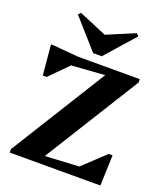

<svg xmlns="http://www.w3.org/2000/svg" viewBox="-168 -1058 999 1168"><g transform="rotate(20 332.0 -473.5)"><path d="M35 0V-22L420 -641L205 -626L89 -509H64L46 -704H66L227 -690H626V-668L243 -53L462 -65L604 -198H629L622 0ZM152 -947 333 -871 514 -947 528 -931 361 -742H305L138 -931Z"/></g></svg>

Font: Platypi
Style: Bold
Weight: 700
Designer: David Sargent
Foundry: Bolt Cutter Type
Version: Version 1.200; ttfautohint (v1.8.4.7-5d5b)